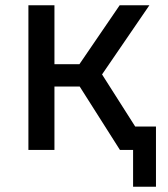

<svg xmlns="http://www.w3.org/2000/svg" viewBox="-20 -570 640 730"><path d="M368 -287 548 -550H435L282 -326H187V-550H88V0H187V-241H283L436 0H486V140H573V-89H494Z"/></svg>

Font: Tekne LDO Medium
Style: Regular
Weight: 500
Monospace: yes
Designer: Alessio Laiso, Mario Rullo, Paolo Rosset
Foundry: Alessio Laiso
Version: Version 1.000;hotconv 1.0.109;makeotfexe 2.5.65596